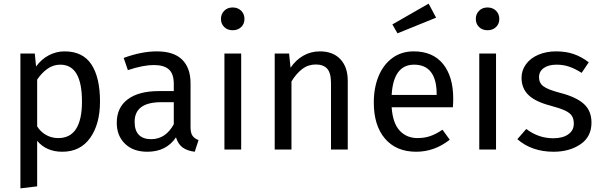

<svg xmlns="http://www.w3.org/2000/svg" viewBox="-20 -821 3302 1054"><path d="M529 -264Q529 -140 475 -64Q421 12 322 12Q234 12 184 -48V202L92 213V-527H171L178 -456Q207 -496 248 -517.5Q289 -539 334 -539Q435 -539 482 -467Q529 -395 529 -264ZM430 -264Q430 -466 311 -466Q272 -466 240 -443Q208 -420 184 -384V-127Q204 -96 234 -79.5Q264 -63 300 -63Q430 -63 430 -264Z M1070 -52 1049 12Q1008 7 983 -11Q958 -29 946 -67Q893 12 789 12Q711 12 666 -32Q621 -76 621 -147Q621 -231 681.5 -276Q742 -321 853 -321H934V-360Q934 -416 907 -440Q880 -464 824 -464Q766 -464 682 -436L659 -503Q757 -539 841 -539Q934 -539 980 -493.5Q1026 -448 1026 -364V-123Q1026 -91 1037 -75.5Q1048 -60 1070 -52ZM934 -139V-260H865Q719 -260 719 -152Q719 -105 742 -81Q765 -57 810 -57Q889 -57 934 -139Z M1322 -717Q1322 -690 1304 -672.5Q1286 -655 1257 -655Q1229 -655 1211 -672.5Q1193 -690 1193 -717Q1193 -744 1211 -762Q1229 -780 1257 -780Q1286 -780 1304 -762Q1322 -744 1322 -717ZM1304 0H1212V-527H1304Z M1889 -378V0H1797V-365Q1797 -421 1776 -444Q1755 -467 1714 -467Q1672 -467 1640 -443Q1608 -419 1580 -374V0H1488V-527H1567L1575 -449Q1603 -491 1644.5 -515Q1686 -539 1736 -539Q1808 -539 1848.5 -496Q1889 -453 1889 -378Z M2466 -232H2130Q2136 -145 2174 -104Q2212 -63 2272 -63Q2310 -63 2342 -74Q2374 -85 2409 -109L2449 -54Q2365 12 2265 12Q2155 12 2093.5 -60Q2032 -132 2032 -258Q2032 -340 2058.5 -403.5Q2085 -467 2134.5 -503Q2184 -539 2251 -539Q2356 -539 2412 -470Q2468 -401 2468 -279Q2468 -256 2466 -232ZM2377 -306Q2377 -384 2346 -425Q2315 -466 2253 -466Q2140 -466 2130 -300H2377ZM2374 -724 2162 -638 2134 -687 2333 -801Z M2721 -717Q2721 -690 2703 -672.5Q2685 -655 2656 -655Q2628 -655 2610 -672.5Q2592 -690 2592 -717Q2592 -744 2610 -762Q2628 -780 2656 -780Q2685 -780 2703 -762Q2721 -744 2721 -717ZM2703 0H2611V-527H2703Z M3212 -479 3173 -421Q3137 -444 3104.5 -455Q3072 -466 3036 -466Q2991 -466 2965 -447.5Q2939 -429 2939 -397Q2939 -365 2963.5 -347Q2988 -329 3052 -312Q3140 -290 3183.5 -252Q3227 -214 3227 -148Q3227 -70 3166.5 -29Q3106 12 3019 12Q2899 12 2820 -57L2869 -113Q2936 -62 3017 -62Q3069 -62 3099.5 -83.5Q3130 -105 3130 -142Q3130 -169 3119 -185.5Q3108 -202 3081 -214.5Q3054 -227 3002 -241Q2918 -263 2880.5 -300Q2843 -337 2843 -394Q2843 -435 2867.5 -468.5Q2892 -502 2935.5 -520.5Q2979 -539 3033 -539Q3087 -539 3130 -524Q3173 -509 3212 -479Z"/></svg>

Font: Fira Sans
Style: Regular
Weight: 400
Designer: bBox Type GmbH & Carrois Corporate GbR & Edenspiekermann AG
Foundry: bBox Type GmbH & Carrois Corporate GbR & Edenspiekermann AG
Version: Version 4.301